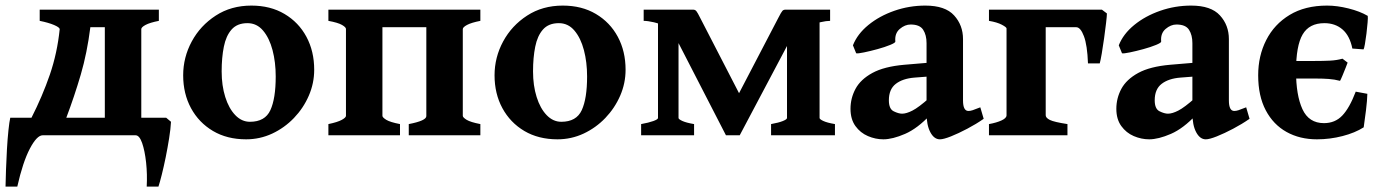

<svg xmlns="http://www.w3.org/2000/svg" viewBox="-20 -489 4991 694"><path d="M580.6 -63.5 598.1 -48.8Q596.7 -22.9 591.3 11Q585.9 44.9 578.9 79.6Q571.8 114.3 564.7 142.6Q557.6 170.9 552.7 185.5H510.3Q512.7 141.1 508.1 98.4Q503.4 55.7 493.7 27.8Q483.9 0 470.2 0H134.3Q113.3 0 87.9 48.3Q62.5 96.7 42.5 185.5H0Q0.5 160.6 1.7 124.5Q2.9 88.4 5.1 50.5Q7.3 12.7 10.5 -18.1Q13.7 -48.8 17.1 -63.5H93.8Q133.3 -141.1 160.2 -219.2Q187 -297.4 195.8 -383.8Q195.3 -390.1 175.3 -398.7Q155.3 -407.2 123.5 -413.6V-454.1H554.2V-413.6Q521.5 -407.2 506.1 -398.9Q490.7 -390.6 490.7 -383.8V-63.5ZM358.9 -63.5V-390.6H306.6Q294.9 -297.9 272 -219.5Q249 -141.1 219.7 -63.5Z M1115.7 -236.8Q1115.7 -188 1096.2 -143.1Q1076.7 -98.1 1042.5 -62.5Q1008.3 -26.9 963.9 -6.1Q919.4 14.6 869.6 14.6Q800.8 14.6 749.8 -15.6Q698.7 -45.9 670.4 -98.1Q642.1 -150.4 642.1 -216.8Q642.1 -281.7 673.1 -339.1Q704.1 -396.5 759.8 -432.6Q815.4 -468.8 888.7 -468.8Q957.5 -468.8 1008.5 -438.5Q1059.6 -408.2 1087.6 -356Q1115.7 -303.7 1115.7 -236.8ZM976.6 -212.4Q976.6 -264.2 965.1 -307.9Q953.6 -351.6 930.9 -378.4Q908.2 -405.3 874.5 -405.3Q837.4 -405.3 817.1 -382.3Q796.9 -359.4 789.1 -320.1Q781.2 -280.8 781.2 -231Q781.2 -179.7 794.2 -138.4Q807.1 -97.2 830.3 -73Q853.5 -48.8 883.3 -48.8Q938 -48.8 957.3 -90.8Q976.6 -132.8 976.6 -212.4Z M1457.5 0V-40.5Q1521 -52.7 1521 -69.3V-390.6H1362.3V-70.3Q1362.3 -64.5 1376.2 -55.9Q1390.1 -47.4 1425.8 -40.5V0H1167V-40.5Q1200.2 -47.4 1215.3 -55.7Q1230.5 -64 1230.5 -70.3V-384.3Q1230.5 -390.6 1216.1 -398.9Q1201.7 -407.2 1167 -413.6V-454.1H1716.3V-413.6Q1683.6 -407.2 1668.2 -398.9Q1652.8 -390.6 1652.8 -383.8V-70.3Q1652.8 -64.5 1666.7 -55.9Q1680.7 -47.4 1716.3 -40.5V0Z M2241.2 -236.8Q2241.2 -188 2221.7 -143.1Q2202.1 -98.1 2168 -62.5Q2133.8 -26.9 2089.4 -6.1Q2044.9 14.6 1995.1 14.6Q1926.3 14.6 1875.2 -15.6Q1824.2 -45.9 1795.9 -98.1Q1767.6 -150.4 1767.6 -216.8Q1767.6 -281.7 1798.6 -339.1Q1829.6 -396.5 1885.3 -432.6Q1940.9 -468.8 2014.2 -468.8Q2083 -468.8 2134 -438.5Q2185.1 -408.2 2213.1 -356Q2241.2 -303.7 2241.2 -236.8ZM2102.1 -212.4Q2102.1 -264.2 2090.6 -307.9Q2079.1 -351.6 2056.4 -378.4Q2033.7 -405.3 2000 -405.3Q1962.9 -405.3 1942.6 -382.3Q1922.4 -359.4 1914.6 -320.1Q1906.7 -280.8 1906.7 -231Q1906.7 -179.7 1919.7 -138.4Q1932.6 -97.2 1955.8 -73Q1979 -48.8 2008.8 -48.8Q2063.5 -48.8 2082.8 -90.8Q2102.1 -132.8 2102.1 -212.4Z M2767.1 0V-40.5Q2794.4 -45.4 2809.6 -51.5Q2824.7 -57.6 2824.7 -62.5V-417L2942.4 -437.5V-62.5Q2942.4 -58.1 2955.8 -51.8Q2969.2 -45.4 2998 -40.5V0ZM2980.5 -413.6Q2966.8 -413.6 2946.3 -408.9Q2925.8 -404.3 2904.5 -397Q2883.3 -389.6 2867.2 -381.1Q2851.1 -372.6 2846.7 -364.3L2653.8 0H2637.7L2631.8 -114.7L2793 -423.8Q2804.2 -445.8 2808.3 -450Q2812.5 -454.1 2818.8 -454.1H2980.5ZM2652.3 0H2604L2420.4 -356.9Q2409.2 -378.9 2387.7 -391.1Q2366.2 -403.3 2343.8 -408.4Q2321.3 -413.6 2306.6 -413.6V-454.1H2485.4Q2492.7 -454.1 2497.1 -448.7Q2501.5 -443.4 2511.2 -423.8L2670.4 -115.2ZM2297.4 0V-40.5Q2324.7 -45.4 2341.6 -51.5Q2358.4 -57.6 2358.4 -62.5V-431.2L2432.6 -439.9V-62.5Q2432.6 -58.1 2446.3 -51.8Q2460 -45.4 2488.8 -40.5V0Z M3377.4 14.6Q3356.4 14.6 3342.8 -11Q3329.1 -36.6 3329.1 -80.1V-333Q3329.1 -362.3 3316.9 -381.3Q3304.7 -400.4 3271.5 -400.4Q3251 -400.4 3232.2 -384.3Q3213.4 -368.2 3216.3 -338.9Q3216.8 -334.5 3197.8 -326.7Q3178.7 -318.8 3152.1 -311.5Q3125.5 -304.2 3103 -299.6Q3080.6 -294.9 3074.7 -296.4L3063 -325.2Q3079.1 -366.2 3118.9 -398.7Q3158.7 -431.2 3212.6 -450Q3266.6 -468.8 3324.7 -468.8Q3396.5 -468.8 3428.7 -433.3Q3460.9 -397.9 3460.9 -347.7V-126Q3460.9 -87.9 3480.5 -87.9Q3487.3 -87.9 3495.6 -90.6Q3503.9 -93.3 3523.4 -101.1L3535.6 -59.6Q3508.3 -40.5 3476.3 -23.7Q3444.3 -6.8 3417.5 3.9Q3390.6 14.6 3377.4 14.6ZM3172.9 14.6Q3144.5 14.6 3117.2 2.9Q3089.8 -8.8 3072 -33.4Q3054.2 -58.1 3054.2 -95.7Q3054.2 -134.3 3072.5 -168.2Q3090.8 -202.1 3133.3 -225.3Q3175.8 -248.5 3248.5 -254.9L3387.7 -266.6L3392.6 -216.8L3285.6 -208.5Q3242.7 -205.1 3217.8 -185.8Q3192.9 -166.5 3192.9 -126.5Q3192.9 -95.2 3210.4 -86.7Q3228 -78.1 3240.7 -78.1Q3256.3 -78.1 3278.3 -89.4Q3300.3 -100.6 3338.9 -134.8L3342.8 -74.2Q3296.9 -24.9 3251.5 -5.1Q3206.1 14.6 3172.9 14.6Z M3955.1 -259.8H3912.6Q3910.2 -325.7 3897.9 -358.2Q3885.7 -390.6 3870.1 -390.6H3689.9L3701.7 -454.1H3962.9L3981 -440.4Q3981 -431.2 3978 -406Q3975.1 -380.9 3970.9 -350.8Q3966.8 -320.8 3962.4 -295.4Q3958 -270 3955.1 -259.8ZM3554.7 0V-40.5Q3582 -45.4 3600.1 -53.7Q3618.2 -62 3618.2 -72.3V-386.2Q3618.2 -390.6 3601.1 -399.7Q3584 -408.7 3554.7 -413.6V-454.1H3813V-418.9Q3759.8 -411.6 3759.8 -404.8V-72.3Q3759.8 -63 3774.9 -55.4Q3790 -47.9 3838.4 -40.5V0Z M4338.4 14.6Q4317.4 14.6 4303.7 -11Q4290 -36.6 4290 -80.1V-333Q4290 -362.3 4277.8 -381.3Q4265.6 -400.4 4232.4 -400.4Q4211.9 -400.4 4193.1 -384.3Q4174.3 -368.2 4177.2 -338.9Q4177.7 -334.5 4158.7 -326.7Q4139.6 -318.8 4113 -311.5Q4086.4 -304.2 4064 -299.6Q4041.5 -294.9 4035.6 -296.4L4023.9 -325.2Q4040 -366.2 4079.8 -398.7Q4119.6 -431.2 4173.6 -450Q4227.5 -468.8 4285.6 -468.8Q4357.4 -468.8 4389.6 -433.3Q4421.9 -397.9 4421.9 -347.7V-126Q4421.9 -87.9 4441.4 -87.9Q4448.2 -87.9 4456.5 -90.6Q4464.8 -93.3 4484.4 -101.1L4496.6 -59.6Q4469.2 -40.5 4437.3 -23.7Q4405.3 -6.8 4378.4 3.9Q4351.6 14.6 4338.4 14.6ZM4133.8 14.6Q4105.5 14.6 4078.1 2.9Q4050.8 -8.8 4033 -33.4Q4015.1 -58.1 4015.1 -95.7Q4015.1 -134.3 4033.4 -168.2Q4051.8 -202.1 4094.2 -225.3Q4136.7 -248.5 4209.5 -254.9L4348.6 -266.6L4353.5 -216.8L4246.6 -208.5Q4203.6 -205.1 4178.7 -185.8Q4153.8 -166.5 4153.8 -126.5Q4153.8 -95.2 4171.4 -86.7Q4189 -78.1 4201.7 -78.1Q4217.3 -78.1 4239.3 -89.4Q4261.2 -100.6 4299.8 -134.8L4303.7 -74.2Q4257.8 -24.9 4212.4 -5.1Q4167 14.6 4133.8 14.6Z M4909.2 -28.8Q4877.9 -8.8 4832.5 2.9Q4787.1 14.6 4740.2 14.6Q4678.2 14.6 4630.4 -12Q4582.5 -38.6 4555.2 -90.3Q4527.8 -142.1 4527.8 -216.8Q4527.8 -287.1 4556.9 -344.2Q4585.9 -401.4 4641.6 -435.1Q4697.3 -468.8 4776.9 -468.8Q4813 -468.8 4854.2 -458.5Q4895.5 -448.2 4923.8 -431.6Q4924.8 -425.8 4923.3 -407.5Q4921.9 -389.2 4919.2 -367.7Q4916.5 -346.2 4913.6 -329.6Q4910.6 -313 4908.7 -310.5L4868.2 -313.5Q4858.9 -359.9 4832.5 -382.6Q4806.2 -405.3 4767.1 -405.3Q4712.4 -405.3 4688.5 -364.5Q4664.6 -323.7 4664.6 -231.9Q4664.6 -145 4687.7 -94.5Q4710.9 -43.9 4765.6 -43.9Q4805.7 -43.9 4831.8 -71.3Q4857.9 -98.6 4880.4 -157.7L4922.4 -149.9Q4921.9 -127 4917.5 -90.6Q4913.1 -54.2 4909.2 -28.8ZM4586.9 -268.6H4730Q4762.7 -268.6 4787.1 -269.8Q4811.5 -271 4832.5 -276.9L4851.1 -262.7Q4850.1 -259.3 4844.2 -244.6Q4838.4 -230 4832.3 -215.3Q4826.2 -200.7 4823.7 -196.8Q4803.7 -202.1 4782.7 -203.6Q4761.7 -205.1 4737.3 -205.1H4586.4L4571.8 -230.5Z"/></svg>

Font: Gentium Book Plus
Style: Bold
Weight: 700
Designer: Victor Gaultney, Annie Olsen, Iska Routamaa, Becca Hirsbrunner
Foundry: SIL International
Version: Version 6.101